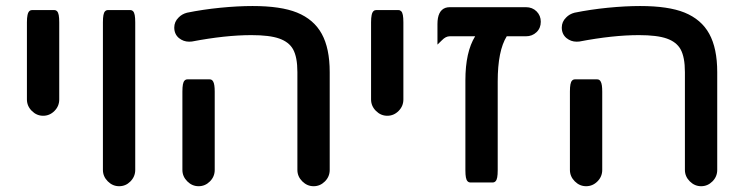

<svg xmlns="http://www.w3.org/2000/svg" viewBox="-20 -610 2494 644"><path d="M70.3 -276.4V-535.2Q70.3 -550.3 72.3 -559.6Q74.7 -571.8 82 -575.2Q84.5 -576.2 86.9 -576.2H162.1Q167.5 -576.2 171.4 -572.3Q175.3 -568.4 177 -559.3Q178.7 -550.3 178.7 -535.2V-276.4Q178.7 -253.9 162.6 -237.8Q146.5 -221.7 124.8 -221.7Q103 -221.7 86.7 -238Q70.3 -254.4 70.3 -276.4Z M325.2 -40V-535.2Q325.2 -550.3 326.9 -559.3Q328.6 -568.4 332.5 -572.3Q336.4 -576.2 341.8 -576.2H417Q422.4 -576.2 426.3 -572.3Q430.2 -568.4 431.9 -559.3Q433.6 -550.3 433.6 -535.2V-40Q433.6 -17.6 417 -1Q401.4 14.6 379.6 14.6Q357.9 14.6 341.6 -1.7Q325.2 -18.1 325.2 -40Z M591.8 -40V-302.7Q591.8 -317.9 593.5 -326.9Q595.2 -335.9 599.1 -339.8Q603 -343.8 608.4 -343.8H683.6Q691.4 -343.8 695.3 -335.9Q700.2 -327.1 700.2 -302.7V-40Q700.2 -17.6 684.1 -1.5Q668 14.6 646.2 14.6Q624.5 14.6 608.2 -1.7Q591.8 -18.1 591.8 -40ZM977.5 -40V-368.2Q977.5 -418.5 962.9 -444.8Q949.2 -469.2 916.7 -480.7Q884.3 -492.2 823.2 -492.2Q736.3 -492.2 623.5 -470.7Q619.1 -470.2 614.3 -470.2Q595.2 -470.2 580.1 -482.4Q564.5 -495.6 564.5 -517.6Q564.5 -537.1 579.1 -551.3Q590.3 -563 607.4 -567.4Q659.7 -578.1 718.8 -584Q777.8 -589.8 827.1 -589.8Q921.9 -589.8 976.1 -567.9Q1032.7 -544.9 1059.3 -496.3Q1085.9 -447.8 1085.9 -368.2V-40Q1085.9 -17.6 1069.8 -1.5Q1053.7 14.6 1032 14.6Q1010.3 14.6 993.9 -1.7Q977.5 -18.1 977.5 -40Z M1224.6 -276.4V-535.2Q1224.6 -550.3 1226.6 -559.6Q1229 -571.8 1236.3 -575.2Q1238.8 -576.2 1241.2 -576.2H1316.4Q1321.8 -576.2 1325.7 -572.3Q1329.6 -568.4 1331.3 -559.3Q1333 -550.3 1333 -535.2V-276.4Q1333 -253.9 1316.9 -237.8Q1300.8 -221.7 1279.1 -221.7Q1257.3 -221.7 1241 -238Q1224.6 -254.4 1224.6 -276.4Z M1679.7 -488.3Q1649.4 -439.5 1649.4 -336.9V-39.1Q1649.4 -23.9 1647.7 -14.9Q1646 -5.9 1642.1 -2Q1638.2 2 1632.8 2H1557.6Q1552.2 2 1548.3 -2Q1544.4 -5.9 1542.7 -14.9Q1541 -23.9 1541 -39.1V-340.8Q1541 -435.5 1573.7 -488.3H1488.3Q1475.1 -488.3 1462.4 -475.1L1447.3 -460.4V-529.3Q1447.3 -573.7 1473.6 -583.5Q1480.5 -585.9 1488.3 -585.9H1744.1Q1765.6 -585.9 1779.8 -571.8Q1793.9 -557.6 1793.9 -537.1Q1793.9 -515.6 1779.5 -502Q1765.1 -488.3 1744.1 -488.3Z M1891.6 -40V-302.7Q1891.6 -317.9 1893.3 -326.9Q1895 -335.9 1898.9 -339.8Q1902.8 -343.8 1908.2 -343.8H1983.4Q1991.2 -343.8 1995.1 -335.9Q2000 -327.1 2000 -302.7V-40Q2000 -17.6 1983.9 -1.5Q1967.8 14.6 1946 14.6Q1924.3 14.6 1908 -1.7Q1891.6 -18.1 1891.6 -40ZM2277.3 -40V-368.2Q2277.3 -418.5 2262.7 -444.8Q2249 -469.2 2216.6 -480.7Q2184.1 -492.2 2123 -492.2Q2036.1 -492.2 1923.3 -470.7Q1918.9 -470.2 1914.1 -470.2Q1895 -470.2 1879.9 -482.4Q1864.3 -495.6 1864.3 -517.6Q1864.3 -537.1 1878.9 -551.3Q1890.1 -563 1907.2 -567.4Q1959.5 -578.1 2018.6 -584Q2077.6 -589.8 2127 -589.8Q2221.7 -589.8 2275.9 -567.9Q2332.5 -544.9 2359.1 -496.3Q2385.7 -447.8 2385.7 -368.2V-40Q2385.7 -17.6 2369.6 -1.5Q2353.5 14.6 2331.8 14.6Q2310.1 14.6 2293.7 -1.7Q2277.3 -18.1 2277.3 -40Z"/></svg>

Font: YuPearl-SemiBold
Style: SemiBold
Weight: 600
Designer: Max Yao
Foundry: Max-Everyday
Version: Version 1.011; ttfautohint (v1.8.3)